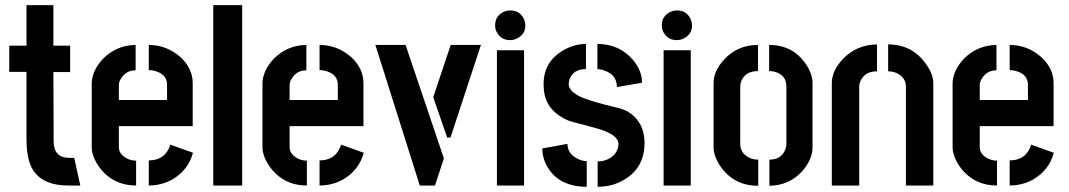

<svg xmlns="http://www.w3.org/2000/svg" viewBox="-20 -714 4113 739"><path d="M15.6 -437.5V-538.1H82V-694.3H185.5V-538.1H250V-436.5H185.5L186.5 -166Q188.5 -107.4 245.1 -106.4H265.6L289.1 0H243.2Q119.1 0 91.8 -94.7Q82 -128.9 82 -175.8V-437.5Z M333 -147.5V-395.5Q335 -443.4 377 -488.3Q428.7 -540 502 -541V-443.4Q463.9 -443.4 444.3 -409.2Q437.5 -397.5 437.5 -387.7V-329.1H623V-386.7Q623 -427.7 578.1 -440.4Q565.4 -444.3 552.7 -444.3V-541Q622.1 -541 675.8 -493.2Q720.7 -450.2 721.7 -396.5V-228.5H437.5V-147.5Q437.5 -122.1 465.8 -105.5Q483.4 -95.7 503.9 -95.7V0Q413.1 0 360.4 -73.2Q333 -113.3 333 -147.5ZM552.7 0V-96.7Q609.4 -96.7 630.9 -144.5Q633.8 -151.4 635.7 -157.2L722.7 -126Q705.1 -59.6 643.6 -23.4Q601.6 0 552.7 0Z M800.8 0V-694.3H912.1V0Z M990.2 -147.5V-395.5Q992.2 -443.4 1034.2 -488.3Q1085.9 -540 1159.2 -541V-443.4Q1121.1 -443.4 1101.6 -409.2Q1094.7 -397.5 1094.7 -387.7V-329.1H1280.3V-386.7Q1280.3 -427.7 1235.4 -440.4Q1222.7 -444.3 1210 -444.3V-541Q1279.3 -541 1333 -493.2Q1377.9 -450.2 1378.9 -396.5V-228.5H1094.7V-147.5Q1094.7 -122.1 1123 -105.5Q1140.6 -95.7 1161.1 -95.7V0Q1070.3 0 1017.6 -73.2Q990.2 -113.3 990.2 -147.5ZM1210 0V-96.7Q1266.6 -96.7 1288.1 -144.5Q1291 -151.4 1293 -157.2L1379.9 -126Q1362.3 -59.6 1300.8 -23.4Q1258.8 0 1210 0Z M1424.8 -541H1541L1688.5 -104.5L1654.3 0H1595.7ZM1647.5 -339.8 1714.8 -541H1831.1L1713.9 -184.6H1701.2Z M1885.7 -616.2Q1885.7 -652.3 1918 -668Q1930.7 -673.8 1943.4 -673.8Q1980.5 -673.8 1996.1 -641.6Q2002 -628.9 2002 -616.2Q2002 -581.1 1968.8 -565.4Q1956.1 -559.6 1943.4 -559.6Q1908.2 -559.6 1891.6 -590.8Q1885.7 -602.5 1885.7 -616.2ZM1892.6 0V-520.5H1997.1V0Z M2067.4 -142.6 2164.1 -160.2Q2164.1 -122.1 2204.1 -102.5Q2221.7 -93.8 2238.3 -93.8V4.9Q2134.8 4.9 2088.9 -68.4Q2067.4 -103.5 2067.4 -142.6ZM2072.3 -390.6Q2072.3 -480.5 2155.3 -524.4Q2195.3 -544.9 2235.4 -544.9V-448.2Q2188.5 -448.2 2172.9 -411.1Q2168.9 -400.4 2168.9 -390.6Q2168.9 -361.3 2219.7 -338.9Q2262.7 -321.3 2350.6 -300.8Q2418 -287.1 2446.3 -231.4Q2460.9 -201.2 2460.9 -165Q2460.9 -68.4 2382.8 -22.5Q2337.9 4.9 2280.3 4.9V-92.8Q2319.3 -92.8 2344.7 -119.1Q2360.4 -137.7 2360.4 -160.2Q2360.4 -194.3 2284.2 -217.8Q2268.6 -222.7 2235.4 -231.4Q2185.5 -243.2 2165 -251Q2092.8 -283.2 2077.1 -345.7Q2072.3 -366.2 2072.3 -390.6ZM2279.3 -448.2V-544.9Q2365.2 -544.9 2418 -481.4Q2451.2 -440.4 2451.2 -395.5L2354.5 -378.9Q2354.5 -428.7 2300.8 -444.3Q2289.1 -448.2 2279.3 -448.2Z M2527.3 -616.2Q2527.3 -652.3 2559.6 -668Q2572.3 -673.8 2585 -673.8Q2622.1 -673.8 2637.7 -641.6Q2643.6 -628.9 2643.6 -616.2Q2643.6 -581.1 2610.4 -565.4Q2597.7 -559.6 2585 -559.6Q2549.8 -559.6 2533.2 -590.8Q2527.3 -602.5 2527.3 -616.2ZM2534.2 0V-520.5H2638.7V0Z M2726.6 -147.5V-394.5Q2726.6 -442.4 2769.5 -487.3Q2820.3 -541 2897.5 -541V-440.4Q2846.7 -440.4 2832 -398.4Q2829.1 -389.6 2829.1 -380.9V-161.1Q2829.1 -124 2863.3 -107.4Q2878.9 -99.6 2898.4 -99.6V1Q2803.7 1 2752 -75.2Q2726.6 -113.3 2726.6 -147.5ZM2941.4 1V-99.6Q2988.3 -99.6 3002.9 -139.6Q3006.8 -150.4 3006.8 -159.2V-380.9Q3006.8 -421.9 2968.8 -435.5Q2956.1 -440.4 2940.4 -440.4V-541Q3032.2 -541 3082 -466.8Q3107.4 -428.7 3107.4 -394.5V-147.5Q3107.4 -99.6 3066.4 -53.7Q3016.6 0 2941.4 1Z M3181.6 0V-394.5Q3181.6 -441.4 3224.6 -487.3Q3277.3 -542 3355.5 -543V-439.5Q3310.5 -439.5 3293 -404.3Q3287.1 -392.6 3287.1 -381.8V0ZM3398.4 -439.5V-543Q3491.2 -543 3543.9 -467.8Q3572.3 -428.7 3572.3 -394.5V0H3466.8V-381.8Q3466.8 -411.1 3438.5 -428.7Q3420.9 -439.5 3398.4 -439.5Z M3646.5 -147.5V-395.5Q3648.4 -443.4 3690.4 -488.3Q3742.2 -540 3815.4 -541V-443.4Q3777.3 -443.4 3757.8 -409.2Q3751 -397.5 3751 -387.7V-329.1H3936.5V-386.7Q3936.5 -427.7 3891.6 -440.4Q3878.9 -444.3 3866.2 -444.3V-541Q3935.5 -541 3989.3 -493.2Q4034.2 -450.2 4035.2 -396.5V-228.5H3751V-147.5Q3751 -122.1 3779.3 -105.5Q3796.9 -95.7 3817.4 -95.7V0Q3726.6 0 3673.8 -73.2Q3646.5 -113.3 3646.5 -147.5ZM3866.2 0V-96.7Q3922.9 -96.7 3944.3 -144.5Q3947.3 -151.4 3949.2 -157.2L4036.1 -126Q4018.6 -59.6 3957 -23.4Q3915 0 3866.2 0Z"/></svg>

Font: Post No Bills Colombo
Style: Bold
Weight: 700
Designer: Kosala Senevirathne, Siva Puranthara, Lasantha Premarathna, Tharique Azeez
Foundry: Mooniak
Version: Version 1.220 ; ttfautohint (v1.6)